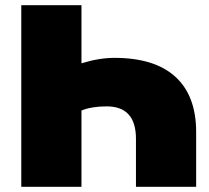

<svg xmlns="http://www.w3.org/2000/svg" viewBox="-20 -720 805 740"><path d="M504 0V-185Q504 -310 391 -310Q333 -310 294 -294V0H62V-700H294V-476Q362 -497 421 -497Q576 -497 656 -424Q736 -351 736 -211V0Z"/></svg>

Font: Montserrat Black
Style: Regular
Weight: 900
Designer: Julieta Ulanovsky
Foundry: Julieta Ulanovsky
Version: Version 9.000; ttfautohint (v1.8.4.7-5d5b)